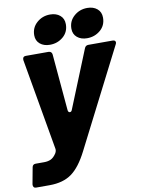

<svg xmlns="http://www.w3.org/2000/svg" viewBox="-115 -849 826 1114"><g transform="rotate(-10 298.0 -291.5)"><path d="M6 196Q-4 196 -8.5 190Q-13 184 -12 174L6 77Q9 59 27 59H77Q100 59 117 51Q134 43 149 20Q157 6 155 -6L61 -545V-549Q61 -567 79 -567H213Q222 -567 227.5 -562Q233 -557 234 -548L263 -217Q264 -201 275 -201Q284 -201 288 -213L425 -551Q431 -567 448 -567H590Q608 -567 608 -553Q608 -549 605 -543L310 36Q266 123 215.5 159.5Q165 196 85 196ZM148 -676Q148 -721 181 -750Q214 -779 259 -779Q295 -779 317.5 -760Q340 -741 340 -708Q340 -662 307 -634Q274 -606 229 -606Q193 -606 170.5 -625Q148 -644 148 -676ZM367 -676Q367 -721 400 -750Q433 -779 478 -779Q514 -779 536.5 -760Q559 -741 559 -708Q559 -662 526 -634Q493 -606 448 -606Q412 -606 389.5 -625Q367 -644 367 -676Z"/></g></svg>

Font: Open Sauce Two Black Italic
Style: Regular
Weight: 900
Italic angle: -10°
Designer: Alfredo Marco Pradil
Foundry: Creative Sauce Fz LLC
Version: Version 1.477